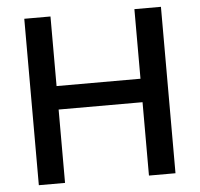

<svg xmlns="http://www.w3.org/2000/svg" viewBox="-51 -763 850 816"><g transform="rotate(-5 374.0 -355.0)"><path d="M665 -710V0H551.8V-313H193.8V0H82V-710H193.8V-413.1H551.8V-710Z"/></g></svg>

Font: Rising Sun DemiBold
Style: DemiBold
Weight: 600
Designer: Matt McInerney, Pablo Impallari, Rodrigo Fuenzalida
Foundry: Matt McInerney, Pablo Impallari, Rodrigo Fuenzalida
Version: Version 1.000